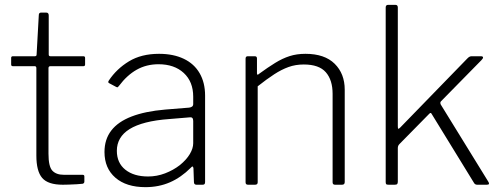

<svg xmlns="http://www.w3.org/2000/svg" viewBox="-20 -762 2067 792"><path d="M188 -489Q180 -489 180 -481V-128Q180 -75 196 -58Q212 -41 243 -41H320Q324 -41 326 -39.5Q328 -38 328 -34V-13Q328 -6 321 -4Q314 -3 297 -2Q280 -1 263.5 -0.5Q247 0 239 0Q178 0 154 -28Q130 -56 130 -120V-481Q130 -489 123 -489H33Q26 -489 26 -496V-523Q26 -530 33 -530H124Q131 -530 131 -537L140 -699Q140 -710 149 -710H171Q181 -710 181 -698V-537Q181 -530 188 -530H324Q331 -530 331 -523V-496Q331 -489 324 -489Z M767 -70Q727 -30 681 -10Q635 10 580 10Q501 10 456 -29Q411 -68 411 -135Q411 -187 439 -223.5Q467 -260 523 -281.5Q579 -303 661 -310L760 -318Q768 -319 772.5 -322.5Q777 -326 777 -333V-363Q777 -425 738 -461Q699 -497 634 -497Q584 -497 544 -474.5Q504 -452 471 -408Q468 -404 466 -402.5Q464 -401 460 -403L430 -419Q427 -421 426.5 -423Q426 -425 429 -430Q461 -478 512 -509Q563 -540 636 -540Q695 -540 738 -519.5Q781 -499 803.5 -460Q826 -421 826 -368V-11Q826 -5 823.5 -2.5Q821 0 816 0H790Q786 0 783 -2.5Q780 -5 780 -11L778 -68Q776 -81 767 -70ZM777 -263Q777 -280 763 -278L679 -271Q623 -267 582 -256.5Q541 -246 514.5 -229.5Q488 -213 475 -190.5Q462 -168 462 -140Q462 -90 497 -62Q532 -34 591 -34Q627 -34 661 -47Q695 -60 722 -81Q749 -103 763 -126.5Q777 -150 777 -171V-263Z M1003 0Q993 0 993 -10V-520Q993 -530 1002 -530H1031Q1040 -530 1040 -521V-460Q1040 -455 1042 -454Q1044 -453 1048 -457Q1085 -484 1115 -502.5Q1145 -521 1174.5 -530.5Q1204 -540 1240 -540Q1319 -540 1360.5 -499Q1402 -458 1402 -392V-11Q1402 0 1391 0H1362Q1357 0 1354.5 -2.5Q1352 -5 1352 -10V-375Q1352 -432 1324 -464Q1296 -496 1233 -496Q1199 -496 1170 -485.5Q1141 -475 1111 -455.5Q1081 -436 1043 -406V-10Q1043 0 1032 0H1003Z M1994 -13Q1998 -7 1997 -3.5Q1996 0 1988 0H1948Q1944 0 1940.5 -2Q1937 -4 1935 -8L1760 -293Q1759 -295 1757 -296Q1755 -297 1751 -293L1628 -168Q1624 -164 1622.5 -160Q1621 -156 1621 -151V-13Q1621 -6 1618.5 -3Q1616 0 1608 0H1583Q1575 0 1573 -2.5Q1571 -5 1571 -11V-731Q1571 -742 1581 -742H1611Q1621 -742 1621 -731V-241Q1621 -232 1623 -231Q1625 -230 1631 -236L1907 -520Q1916 -530 1925 -530H1963Q1972 -530 1972.5 -525.5Q1973 -521 1966 -514L1799 -344Q1797 -342 1796.5 -339Q1796 -336 1798 -331L1994 -13Z"/></svg>

Font: Libre Franklin Thin ExtraLight
Style: Regular
Weight: 250
Version: Version 3.000